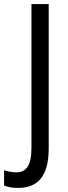

<svg xmlns="http://www.w3.org/2000/svg" viewBox="-78 -734 337 946"><path d="M10 192C106 192 162 137 162 -3V-714H77V-5C77 85 49 115 3 115C-20 115 -40 111 -58 105V180C-39 188 -16 192 10 192Z"/></svg>

Font: Noto Sans Arabic UI Cn
Style: Regular
Weight: 400
Width: 3
Designer: Monotype Design Team, Nadine Chahine and Nizar Qandah
Foundry: Monotype Imaging Inc.
Version: Version 2.010